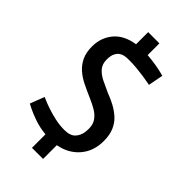

<svg xmlns="http://www.w3.org/2000/svg" viewBox="-277 -880 1076 1076"><g transform="rotate(45 261.0 -342.5)"><path d="M213 117V10Q163 5 121.5 -9.5Q80 -24 54.5 -37Q29 -50 29 -50Q29 -50 34 -63Q39 -76 45.5 -93Q52 -110 57 -122.5Q62 -135 62 -135Q62 -135 80 -127Q98 -119 127.5 -109Q157 -99 194 -90.5Q231 -82 270 -82Q293 -82 306.5 -86.5Q320 -91 326 -95Q343 -107 353 -128.5Q363 -150 363 -185Q363 -218 347 -241Q331 -264 304 -280Q277 -296 244 -310Q205 -327 170 -344Q135 -361 108 -384.5Q81 -408 65 -441.5Q49 -475 49 -523Q49 -592 90.5 -642.5Q132 -693 215 -706V-802H304V-709Q342 -706 373.5 -700.5Q405 -695 424.5 -690Q444 -685 444 -685L427 -596Q427 -596 411.5 -599Q396 -602 370 -606Q344 -610 312.5 -613Q281 -616 250 -616Q227 -616 213.5 -613Q200 -610 190 -603Q179 -597 169 -579Q159 -561 159 -529Q159 -493 178.5 -470.5Q198 -448 229.5 -432.5Q261 -417 297 -401Q330 -389 360.5 -372.5Q391 -356 416 -333.5Q441 -311 456 -277Q471 -243 471 -194Q471 -114 424.5 -60Q378 -6 301 8V117Z"/></g></svg>

Font: Ruda SemiBold
Style: Regular
Weight: 600
Designer: Mariela Monsalve and Angelina Sanchez
Foundry: Mariela Monsalve and Angelina Sanchez
Version: Version 2.001